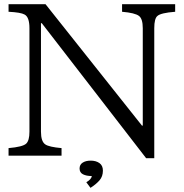

<svg xmlns="http://www.w3.org/2000/svg" viewBox="-20 -780 880 920"><path d="M21 -723.6V-759.8H198.2L660.2 -178.2H664.1V-645Q664.1 -689.9 646 -703.6Q627 -718.3 564.9 -723.6V-759.8H819.3V-723.6Q750.5 -718.3 734.4 -703.6Q719.2 -691.4 719.2 -645V-22H680.2L180.2 -668.9H176.3V-148.9Q176.3 -101.6 197.3 -87.9Q214.8 -75.7 274.9 -70.3V-34.2H21V-70.3Q88.9 -76.2 105.5 -91.8Q121.1 -106.4 121.1 -148.9V-645Q121.1 -698.2 97.7 -710.4Q79.6 -720.7 21 -723.6ZM413.6 120.1 393.6 93.3Q418.5 78.6 419.9 63.5Q394 63.5 377.7 55.2Q361.3 46.9 361.3 27.3Q361.3 8.8 376.2 -0.7Q391.1 -10.3 414.6 -10.3Q439.9 -10.3 456.5 1.5Q473.1 13.2 473.1 37.6Q473.1 65.4 456.8 84.2Q440.4 103 413.6 120.1Z"/></svg>

Font: BIZ UDPMincho
Style: Regular
Weight: 400
Designer: TypeBank Co., Ltd.
Foundry: Morisawa Inc.
Version: Version 1.06